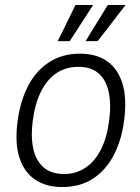

<svg xmlns="http://www.w3.org/2000/svg" viewBox="-20 -743 562 773"><path d="M230.5 10Q166 10 121.5 -19.8Q77 -49.5 58 -108.8Q39 -168 51 -256.5Q62 -338 94 -398.8Q126 -459.5 178.8 -493.2Q231.5 -527 302.5 -527Q367 -527 410.8 -496.8Q454.5 -466.5 473 -406.5Q491.5 -346.5 479.5 -256.5Q469 -177 437.2 -117Q405.5 -57 354 -23.5Q302.5 10 230.5 10ZM238.5 -42.5Q285.5 -42.5 323 -67Q360.5 -91.5 385.5 -139.5Q410.5 -187.5 419.5 -258Q428 -321 418.2 -369.8Q408.5 -418.5 378.5 -446.2Q348.5 -474 295.5 -474Q247 -474 209.2 -449.8Q171.5 -425.5 146.5 -377.2Q121.5 -329 112 -258Q103.5 -195 113.5 -146.5Q123.5 -98 154.2 -70.2Q185 -42.5 238.5 -42.5ZM324.5 -577.5 414 -723H485.5L373.5 -577.5ZM212.5 -577.5 284 -723H355L261 -577.5Z"/></svg>

Font: Public Sans Thin ExtraLight
Style: Italic
Weight: 250
Italic angle: -8°
Version: Version 2.001